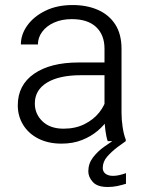

<svg xmlns="http://www.w3.org/2000/svg" viewBox="-20 -558 579 759"><path d="M393.1 -365.7Q393.1 -419.9 359.9 -451.2Q326.7 -482.4 263.7 -482.4Q224.6 -482.4 194.3 -469Q164.1 -455.6 147 -432.6Q129.9 -409.7 129.9 -382.3H62.5Q62.5 -421.9 88.1 -457.5Q113.8 -493.2 159.7 -515.6Q205.6 -538.1 267.1 -538.1Q323.7 -538.1 367.4 -518.8Q411.1 -499.5 435.8 -461.2Q460.4 -422.9 460.4 -364.7V-111.8Q460.4 -85 464.8 -55.4Q469.2 -25.9 477.1 -6.3V0H405.8Q399.9 -17.1 396.5 -43.5Q393.1 -69.8 393.1 -93.8ZM407.2 -260.7H300.3Q213.9 -260.7 165.8 -231.4Q117.7 -202.1 117.7 -148.9Q117.7 -107.4 147.9 -78.4Q178.2 -49.3 231.4 -49.3Q277.8 -49.3 313.7 -67.1Q349.6 -85 372.3 -113.5Q395 -142.1 401.9 -173.8L430.7 -137.2Q425.3 -114.3 408.9 -88.9Q392.6 -63.5 366.2 -41Q339.8 -18.6 304 -4.4Q268.1 9.8 223.1 9.8Q170.9 9.8 131.8 -10Q92.8 -29.8 71.5 -64.5Q50.3 -99.1 50.3 -141.6Q50.3 -221.7 114.7 -266.4Q179.2 -311 290.5 -311H407.2ZM405.8 181.2Q364.7 181.2 346.9 161.4Q329.1 141.6 329.1 119.6Q329.1 88.9 347.4 64.7Q365.7 40.5 392.3 21.7Q418.9 2.9 442.4 -12.7L477.1 0Q469.2 5.9 461.2 11.5Q453.1 17.1 445.3 22.9Q421.4 41 403.8 61Q386.2 81.1 386.2 106Q386.2 120.6 397.2 128.9Q408.2 137.2 426.8 137.2Q438.5 137.2 451.4 134.3Q464.4 131.3 478 126.5V168.5Q460.9 173.8 443.1 177.5Q425.3 181.2 405.8 181.2Z"/></svg>

Font: Heebo Light
Style: Regular
Weight: 300
Designer: Oded Ezer
Foundry: Ezer Type House
Version: Version 3.100